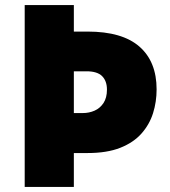

<svg xmlns="http://www.w3.org/2000/svg" viewBox="-20 -734 667 754"><path d="M595 -383Q595 -334 581 -289.5Q567 -245 535.5 -209.5Q504 -174 452 -153.5Q400 -133 324 -133H270V0H77V-714H270V-610H324Q460 -610 527.5 -551Q595 -492 595 -383ZM305 -290Q330 -290 351.5 -299.5Q373 -309 386.5 -329.5Q400 -350 400 -382Q400 -416 381 -435Q362 -454 320 -454H270V-290Z"/></svg>

Font: Noto Sans Hebrew Black
Style: Regular
Weight: 900
Designer: Monotype Design Team
Foundry: Monotype Imaging Inc.
Version: Version 2.003